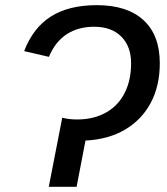

<svg xmlns="http://www.w3.org/2000/svg" viewBox="-20 -718 642 738"><path d="M167.5 0 219.2 -265.6Q244.1 -258.8 276.9 -258.8Q343.8 -258.8 393.1 -288.6Q437 -315.4 460.4 -363.3Q483.9 -411.1 483.9 -474.6Q483.9 -540 446 -577.6Q408.2 -615.2 341.8 -615.2Q280.3 -615.2 236.1 -586.2Q191.9 -557.1 168 -499.5L72.8 -521.5Q106.9 -610.8 175.5 -654.5Q244.1 -698.2 352.1 -698.2Q468.8 -698.2 531.5 -640.6Q594.2 -583 594.2 -475.1Q594.2 -388.2 559.6 -323Q524.9 -257.8 460.9 -220Q397 -182.1 308.6 -177.7L274.4 0Z"/></svg>

Font: Arimo Medium
Style: Italic
Weight: 500
Italic angle: -12°
Designer: Steve Matteson
Foundry: Monotype Imaging Inc.
Version: Version 1.33